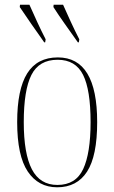

<svg xmlns="http://www.w3.org/2000/svg" viewBox="-20 -786 486 816"><path d="M223 10Q143 10 98 -57Q53 -124 53 -267Q53 -406 95.5 -474Q138 -542 226 -542Q393 -542 393 -267Q393 -123 350 -56.5Q307 10 223 10ZM224 0Q302 0 333.5 -67.5Q365 -135 365 -267Q365 -404 333 -468Q301 -532 225 -532Q146 -532 113.5 -467.5Q81 -403 81 -267Q81 -133 115.5 -66.5Q150 0 224 0ZM168 -606Q139 -647 112.5 -685Q86 -723 64 -756L65 -766H105Q120 -732 138 -693Q156 -654 174 -619L172 -606ZM311 -606Q282 -647 255 -685Q228 -723 207 -756L208 -766H248Q263 -732 281 -693Q299 -654 317 -619L315 -606Z"/></svg>

Font: Noto Serif Display Condensed Thin
Style: Regular
Weight: 100
Width: 3
Designer: Monotype Design Team
Foundry: Monotype Imaging Inc.
Version: Version 2.009